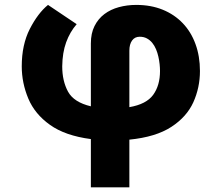

<svg xmlns="http://www.w3.org/2000/svg" viewBox="-20 -573 920 797"><path d="M103.7 -452.8Q137.4 -518.5 179.3 -552.6L298.3 -472.7Q270.2 -440.3 254.6 -397.4Q239 -354.4 238.3 -297.6Q238.3 -236.9 262.4 -192.5Q286.6 -148.4 357.2 -131.7V-392.8Q357.2 -434.7 372.3 -464.8Q387.4 -495 413.4 -514.6Q439.3 -534.1 473.4 -543.3Q507.5 -552.6 545.8 -552.6Q606.5 -552.6 655.4 -532.7Q704.2 -512.8 738.6 -476.7Q773.1 -440.7 791.5 -390.1Q810 -339.5 810 -278.1Q810 -209.9 782.7 -148.8Q755 -87.7 691.1 -46.2Q626.8 -4.3 517 6.7V204.5H357.2V4.3Q250.4 -9.6 187.5 -54.7Q124.6 -99.4 97.7 -163.4Q70.3 -228.7 70.3 -297.6Q70.3 -387.4 103.7 -452.8ZM517 -362.6V-128.2Q587.4 -140.3 615.8 -179.3Q644.2 -218.4 644.2 -278.1Q644.2 -291.2 642.6 -306.6Q641 -322.1 637.4 -337.9Q633.9 -353.7 627.7 -368.6Q621.4 -383.5 612 -395.1Q602.6 -406.6 589.8 -413.5Q577.1 -420.5 560 -420.5Q539.4 -420.5 528.2 -404.8Q517 -389.2 517 -362.6Z"/></svg>

Font: Inter P Extra Bold
Style: Regular
Weight: 800
Designer: Rasmus Andersson
Foundry: rsms
Version: Version 3.018;git-588b23468